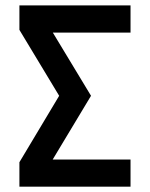

<svg xmlns="http://www.w3.org/2000/svg" viewBox="-20 -704 565 724"><path d="M53.2 -683.6H472.2V-581.1H179.2L323.2 -342.8L178.7 -102.5H472.2V0H53.2V-92.3L203.1 -342.8L53.2 -591.3Z"/></svg>

Font: Anka/Coder Condensed
Style: Bold
Weight: 700
Width: 4
Monospace: yes
Version: Version 001.100